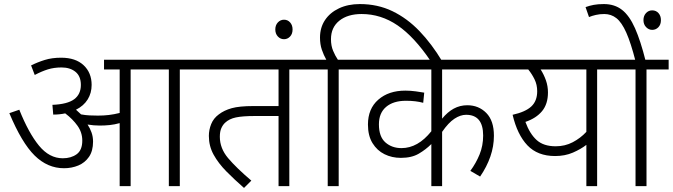

<svg xmlns="http://www.w3.org/2000/svg" viewBox="-20 -916 3311 945"><path d="M438 -219Q438 -173 418 -144Q398 -115 365.5 -101.5Q333 -88 295 -88Q214 -88 150.5 -150.5Q87 -213 26 -359L75 -376Q121 -261 172 -199Q223 -137 289 -137Q330 -137 357.5 -157Q385 -177 385 -224Q385 -264 361.5 -297Q338 -330 301 -358Q273 -352 242 -352L238 -400Q312 -403 345 -427.5Q378 -452 378 -498Q378 -541 351.5 -562.5Q325 -584 283 -584Q246 -584 215.5 -574.5Q185 -565 151 -547L133 -594Q165 -610 200.5 -621Q236 -632 281 -632Q352 -632 391.5 -595Q431 -558 431 -498Q431 -458 411.5 -426.5Q392 -395 354 -376Q367 -365 379 -353Q400 -349 421 -348Q442 -347 462 -347Q490 -347 515.5 -350Q541 -353 569 -360V-574H492V-622H974V-574H865V0H811V-574H623V0H569V-310Q544 -303 520 -300.5Q496 -298 471 -298Q442 -298 411 -303Q423 -285 430.5 -264Q438 -243 438 -219Z M1404 -574V0H1351V-345H1233Q1174 -345 1141 -338Q1108 -331 1088 -312Q1077 -302 1069.5 -285.5Q1062 -269 1062 -243Q1062 -186 1102.5 -138Q1143 -90 1217 -27L1181 9Q1134 -32 1094.5 -72Q1055 -112 1031.5 -154.5Q1008 -197 1008 -247Q1008 -277 1019.5 -305.5Q1031 -334 1057 -353Q1083 -373 1120.5 -383.5Q1158 -394 1227 -394H1351V-574H959V-622H1513V-574Z M1335 -771Q1335 -792 1347.5 -805.5Q1360 -819 1378 -819Q1396 -819 1408 -805.5Q1420 -792 1420 -771Q1420 -749 1407.5 -736Q1395 -723 1378 -723Q1360 -723 1347.5 -736.5Q1335 -750 1335 -771Z M1593 -574H1499V-622H1586Q1573 -645 1564 -671.5Q1555 -698 1555 -731Q1555 -780 1579.5 -817Q1604 -854 1648.5 -875Q1693 -896 1751 -896Q1839 -896 1911.5 -861Q1984 -826 2044.5 -763Q2105 -700 2156 -615H2100Q2019 -735 1937 -791Q1855 -847 1760 -847Q1691 -847 1650 -814Q1609 -781 1609 -723Q1609 -691 1619.5 -666Q1630 -641 1643 -622H1756V-574H1647V0H1593Z M2476 -574H2156V-332Q2183 -365 2213.5 -381.5Q2244 -398 2280 -398Q2336 -398 2373.5 -360Q2411 -322 2411 -248Q2411 -196 2393.5 -145.5Q2376 -95 2343 -47L2295 -75Q2323 -113 2340.5 -156Q2358 -199 2358 -249Q2358 -351 2274 -351Q2246 -351 2216.5 -331.5Q2187 -312 2156 -267V0H2103V-207Q2076 -180 2041 -159.5Q2006 -139 1953 -139Q1909 -139 1872.5 -157Q1836 -175 1813.5 -211.5Q1791 -248 1791 -303Q1791 -381 1842 -425.5Q1893 -470 1975 -470Q1999 -470 2025.5 -466.5Q2052 -463 2068 -460L2063 -410Q2027 -420 1978 -420Q1916 -420 1880.5 -390Q1845 -360 1845 -304Q1845 -243 1877 -215Q1909 -187 1956 -187Q2037 -187 2103 -270V-574H1741V-622H2476Z M3029 -622V-574H2919V0H2866V-203Q2839 -182 2800 -165Q2761 -148 2712 -148Q2626 -148 2576 -200.5Q2526 -253 2503 -351Q2566 -365 2595 -392Q2624 -419 2624 -467Q2624 -499 2611 -525.5Q2598 -552 2580 -574H2461V-622ZM2566 -316Q2587 -258 2621 -227Q2655 -196 2715 -196Q2761 -196 2799 -216Q2837 -236 2866 -267V-574H2641Q2657 -549 2667 -520.5Q2677 -492 2677 -461Q2677 -404 2648 -369Q2619 -334 2566 -316Z M3162 -574V0H3108V-574H3014V-622H3271V-574ZM3108 -615Q3085 -705 3062.5 -755.5Q3040 -806 3014 -826.5Q2988 -847 2954 -847Q2932 -847 2912.5 -842.5Q2893 -838 2879 -832L2862 -881Q2881 -888 2902 -892Q2923 -896 2952 -896Q3005 -896 3041.5 -867.5Q3078 -839 3105.5 -777Q3133 -715 3158 -615ZM3147 -817Q3147 -838 3159.5 -851.5Q3172 -865 3190 -865Q3209 -865 3221 -851.5Q3233 -838 3233 -817Q3233 -795 3220.5 -782Q3208 -769 3190 -769Q3173 -769 3160 -782.5Q3147 -796 3147 -817Z"/></svg>

Font: Noto Sans Light
Style: Regular
Weight: 300
Designer: Monotype Design Team
Foundry: Monotype Imaging Inc.
Version: Version 2.007